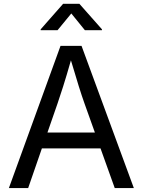

<svg xmlns="http://www.w3.org/2000/svg" viewBox="-20 -962 730 982"><path d="M25.4 0 289.6 -727.5H397L664.6 0H566.9L494.1 -203.1H194.3L124 0ZM222.7 -284.2H465.3L412.6 -431.6Q399.4 -468.3 382.8 -521.2Q366.2 -574.2 342.8 -653.3Q319.8 -572.8 302.7 -519Q285.6 -465.3 273.9 -431.6ZM274.4 -807.6H188V-812L302.7 -942.4H386.2L501.5 -812V-807.6H414.1L344.7 -893.1Z"/></svg>

Font: Inter-Regular
Style: Regular
Weight: 400
Designer: Rasmus Andersson
Foundry: rsms
Version: Version 4.000;git-a52131595